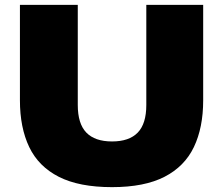

<svg xmlns="http://www.w3.org/2000/svg" viewBox="-20 -760 918 790"><path d="M441 10Q305.5 10 222 -32.5Q138.5 -75 100.2 -155Q62 -235 62 -347V-740H300V-328Q300 -251 335.2 -214.5Q370.5 -178 441 -178Q511.5 -178 546.8 -214.5Q582 -251 582 -328V-740H816V-347Q816 -235 777.8 -155Q739.5 -75 656.8 -32.5Q574 10 441 10Z"/></svg>

Font: Encode Sans Exp Black
Style: Regular
Weight: 900
Width: 7
Designer: Multiple Designers
Foundry: Impallari Type
Version: Version 3.002; ttfautohint (v1.8.3) -l 8 -r 50 -G 200 -x 14 